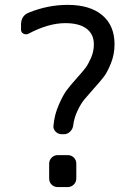

<svg xmlns="http://www.w3.org/2000/svg" viewBox="-20 -760 540 780"><path d="M95.7 -623Q85.9 -618.2 75.7 -623Q65.4 -627.9 65.4 -639.6V-660.2Q65.4 -696.3 97.7 -709Q174.8 -740.2 254.9 -740.2Q345.7 -740.2 395.5 -698.2Q445.3 -656.2 445.3 -580.1Q445.3 -539.1 430.7 -502.9Q416 -466.8 402.3 -448.7Q388.7 -430.7 360.4 -399.4Q335.9 -372.1 322.3 -355.5Q308.6 -338.9 294.9 -310.1Q281.2 -281.2 277.3 -250Q275.4 -235.4 264.6 -225.1Q253.9 -214.8 240.2 -214.8H230.5Q215.8 -214.8 205.6 -225.6Q195.3 -236.3 197.3 -250Q201.2 -293.9 218.3 -333Q235.4 -372.1 249.5 -391.6Q263.7 -411.1 291 -441.4Q316.4 -469.7 327.1 -483.9Q337.9 -498 349.6 -524.4Q361.3 -550.8 361.3 -580.1Q361.3 -621.1 331.5 -643.6Q301.8 -666 245.1 -666Q176.8 -666 95.7 -623ZM214.8 -129.9H254.9Q269.5 -129.9 279.8 -120.1Q290 -110.4 290 -94.7V-35.2Q290 -20.5 279.8 -10.3Q269.5 0 254.9 0H214.8Q200.2 0 189.9 -9.8Q179.7 -19.5 179.7 -35.2V-94.7Q179.7 -109.4 189.9 -119.6Q200.2 -129.9 214.8 -129.9Z"/></svg>

Font: Rounded-L Mgen+ 2m regular
Style: Regular
Weight: 400
Designer: [Source Han Sans]
Ryoko NISHIZUKA  (kana & ideographs); Paul D. Hunt (Latin, Greek & Cyrillic); Wenlong ZHANG  (bopomofo
Version: Version 1.059.20150602